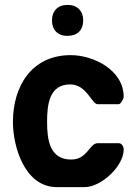

<svg xmlns="http://www.w3.org/2000/svg" viewBox="-20 -760 561 787"><path d="M33 -260C33 -159 81 7 213 7H327C394 7 487 -78 487 -147C487 -158 480 -173 467 -173H380C347 -173 338 -106 272 -106C184 -106 173 -186 173 -260C173 -330 181 -414 268 -414C335 -414 356 -333 380 -333H467C475 -333 487 -356 487 -363C487 -473 363 -534 270 -534C110 -534 33 -407 33 -260ZM193 -677C193 -639 215 -613 256 -613C297 -613 321 -636 321 -677C321 -715 297 -740 257 -740C217 -740 193 -715 193 -677Z"/></svg>

Font: Asimov Print
Style: C
Weight: 500
Designer: Google
Version: Version 2.000980: 2014